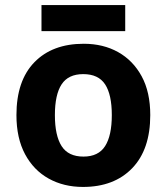

<svg xmlns="http://www.w3.org/2000/svg" viewBox="-20 -729 659 759"><path d="M574 -274Q574 -138 502.5 -64Q431 10 308 10Q232 10 172.5 -23Q113 -56 79 -119.5Q45 -183 45 -274Q45 -410 116 -483Q187 -556 311 -556Q388 -556 447 -523Q506 -490 540 -427.5Q574 -365 574 -274ZM197 -274Q197 -193 223.5 -151.5Q250 -110 310 -110Q369 -110 395.5 -151.5Q422 -193 422 -274Q422 -355 395.5 -395.5Q369 -436 309 -436Q250 -436 223.5 -395.5Q197 -355 197 -274ZM475 -709V-606H144V-709Z"/></svg>

Font: Noto Sans Duployan
Style: Bold
Weight: 700
Designer: David Corbett
Foundry: David Corbett
Version: Version 3.001